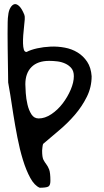

<svg xmlns="http://www.w3.org/2000/svg" viewBox="-20 -759 501 928"><path d="M19.5 -360.4Q19.5 -373 19 -399.4Q18.6 -425.8 18.1 -458.5Q17.6 -491.2 17.1 -527.3Q16.6 -563.5 16.6 -595.7Q16.6 -627.9 17.1 -651.4Q17.6 -674.8 19.5 -683.6Q21.5 -707 30.3 -721.7Q39.1 -736.3 49.8 -738.8Q60.5 -741.2 73.2 -729Q85.9 -716.8 97.7 -687.5Q100.6 -680.7 99.6 -665Q98.6 -649.4 96.2 -629.9Q93.8 -610.4 92.3 -588.4Q90.8 -566.4 91.3 -548.8Q91.8 -531.2 95.2 -519.5Q98.6 -507.8 108.4 -507.8Q128.9 -518.6 159.7 -525.4Q190.4 -532.2 224.6 -533.7Q258.8 -535.2 293 -528.8Q327.1 -522.5 355 -505.4Q382.8 -488.3 401.4 -460.4Q419.9 -432.6 422.9 -390.6Q422.9 -337.9 399.9 -291.5Q377 -245.1 342.3 -204.6Q307.6 -164.1 266.1 -129.4Q224.6 -94.7 188.5 -63.5Q186.5 -59.6 185.1 -47.4Q183.6 -35.2 183.6 -31.2Q183.6 1 189.9 13.2Q196.3 25.4 203.6 34.7Q210.9 43.9 217.3 59.6Q223.6 75.2 223.6 115.2Q223.6 137.7 212.9 143.1Q202.1 148.4 171.9 148.4Q146.5 137.7 126.5 101.1Q106.4 64.5 90.8 13.7Q75.2 -37.1 64 -95.2Q52.7 -153.3 44.4 -206.1Q36.1 -258.8 29.8 -300.3Q23.4 -341.8 19.5 -360.4ZM102.5 -351.6Q102.5 -336.9 104.5 -309.1Q106.4 -281.2 112.8 -253.9Q119.1 -226.6 131.8 -206.5Q144.5 -186.5 167 -186.5Q197.3 -186.5 228 -207Q258.8 -227.5 282.7 -258.8Q306.6 -290 321.8 -325.7Q336.9 -361.3 336.9 -390.6Q336.9 -415 325.2 -429.2Q313.5 -443.4 295.4 -451.7Q277.3 -460 256.8 -462.4Q236.3 -464.8 217.8 -464.8Q162.1 -464.8 132.3 -435.1Q102.5 -405.3 102.5 -351.6Z"/></svg>

Font: Gloria Hallelujah
Style: Regular
Weight: 400
Designer: Kimberly Geswein
Foundry: Kimberly Geswein
Version: Version 1.004 2010